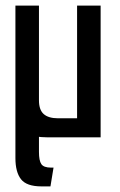

<svg xmlns="http://www.w3.org/2000/svg" viewBox="-20 -490 429 685"><path d="M150 0Q101 0 76.5 -15Q52 -30 43.5 -52Q35 -74 35 -96V-470H119V-132Q119 -98 136 -83Q153 -68 187 -68H255V-470H339V0ZM128 175Q75 175 55 149.5Q35 124 35 74V-470H119V52Q119 83 127.5 95.5Q136 108 162 108H171L160 175Z"/></svg>

Font: Smooch Sans Thin SemiBold
Style: Regular
Weight: 600
Version: Version 1.010